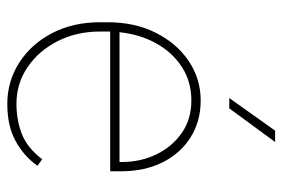

<svg xmlns="http://www.w3.org/2000/svg" viewBox="-148 -642 799 544"><g transform="rotate(90 252.0 -369.5)"><path d="M273.9 9.8Q210 9.8 157.2 -23.9Q104.5 -57.6 73.5 -116.9Q42.5 -176.3 42.5 -252.9V-274.4Q42.5 -351.6 72.5 -411.1Q102.5 -470.7 152.8 -504.4Q203.1 -538.1 264.2 -538.1Q322.8 -538.1 368.2 -509.8Q413.6 -481.4 439.2 -430.7Q464.8 -379.9 464.8 -312.5V-281.7H68.8Q68.8 -278.3 68.8 -274.4V-252.9Q68.8 -187 95.9 -133.3Q123 -79.6 169.4 -47.9Q215.8 -16.1 273.9 -16.1Q319.3 -16.1 358.6 -31.2Q397.9 -46.4 430.7 -88.9L449.2 -75.7Q422.9 -38.1 380.1 -14.2Q337.4 9.8 273.9 9.8ZM264.2 -511.7Q210.9 -511.7 169.4 -484.9Q127.9 -458 102.3 -411.9Q76.7 -365.7 70.8 -308.1H438.5V-314.5Q438.5 -367.7 417 -412.4Q395.5 -457 356.4 -484.4Q317.4 -511.7 264.2 -511.7ZM257.3 -619.1 349.6 -749H381.8L286.6 -619.1Z"/></g></svg>

Font: Vazirmatn RD UI Thin
Style: Regular
Weight: 100
Designer: Saber Rastikerdar
Foundry: Saber Rastikerdar
Version: Version 33.003